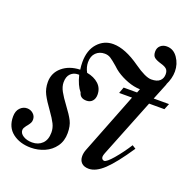

<svg xmlns="http://www.w3.org/2000/svg" viewBox="-128 -832 968 966"><g transform="rotate(20 356.0 -348.5)"><path d="M495 -93Q490 -80 490 -73Q490 -65 494.5 -60.5Q499 -56 505 -56Q518 -56 550.5 -94Q583 -132 613 -179L632 -167Q569 -73 526 -32.5Q483 8 445 8Q420 8 406.5 -5Q393 -18 393 -41Q393 -58 400 -76L528 -403H459L471 -436H543L551 -456Q518 -457 484.5 -469.5Q451 -482 423 -501Q411 -509 393 -526Q370 -546 356 -555Q342 -564 324 -564Q296 -564 277.5 -546Q259 -528 259 -495Q259 -469 273 -443Q312 -436 336 -414Q360 -392 360 -357Q360 -336 348.5 -323Q337 -310 317 -310Q283 -310 276 -339Q252 -367 239 -420H233Q210 -420 194 -404.5Q178 -389 178 -358Q178 -335 191.5 -310.5Q205 -286 229 -254Q259 -214 272 -188.5Q285 -163 285 -124Q285 -82 263.5 -52Q242 -22 207.5 -7Q173 8 135 8Q76 8 37 -22Q-2 -52 -2 -109Q-2 -139 14 -155.5Q30 -172 51 -172Q70 -172 84 -159.5Q98 -147 98 -128Q98 -118 94 -110.5Q90 -103 83 -94Q81 -92 76 -85.5Q71 -79 68 -73Q65 -67 65 -61Q65 -43 84.5 -31Q104 -19 132 -19Q165 -19 186 -39.5Q207 -60 207 -99Q207 -123 196 -145Q185 -167 162 -199Q132 -240 117.5 -268.5Q103 -297 103 -332Q103 -381 140 -412.5Q177 -444 235 -446Q232 -466 232 -486Q232 -550 265.5 -587Q299 -624 348 -624Q412 -624 495 -565Q556 -522 587 -522Q618 -522 632.5 -535.5Q647 -549 647 -571Q647 -590 637 -599Q627 -608 605 -614Q581 -621 569.5 -630Q558 -639 558 -661Q558 -681 571.5 -693Q585 -705 605 -705Q641 -705 663.5 -672.5Q686 -640 686 -600Q686 -563 667 -525H668L632 -436H714L701 -404H619Z"/></g></svg>

Font: Ibarra Real Nova
Style: Italic
Weight: 400
Italic angle: -22°
Designer: Jose Maria Ribagorda & Octavio Pardo
Foundry: Octavio Pardo
Version: Version 1.014